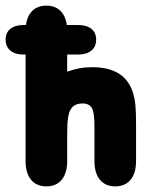

<svg xmlns="http://www.w3.org/2000/svg" viewBox="-48 -652 544 683"><path d="M230 -458Q260 -458 277 -472Q294 -486 294 -511Q294 -536 277 -549.5Q260 -563 230 -563H36Q6 -563 -11 -549.5Q-28 -536 -28 -511Q-28 -486 -11 -472Q6 -458 36 -458ZM191 -397V-542Q191 -585 171.5 -608.5Q152 -632 117 -632Q82 -632 62.5 -608.5Q43 -585 43 -542V-79Q43 -36 62.5 -12.5Q82 11 117 11Q152 11 171.5 -12.5Q191 -36 191 -79V-180Q191 -214 194.5 -235.5Q198 -257 207 -268Q213 -276 223 -280Q233 -284 246 -284Q270 -284 280 -266Q288 -249 288 -200V-79Q288 -36 307.5 -12.5Q327 11 362 11Q397 11 416.5 -12.5Q436 -36 436 -79V-211Q436 -255 433.5 -279.5Q431 -304 425 -322Q397 -413 280 -413Q255 -413 234 -409Q213 -405 191 -397Z"/></svg>

Font: Beiruti Black
Style: Regular
Weight: 900
Designer: Arlette Boutros
Foundry: Boutros
Version: Version 1.41